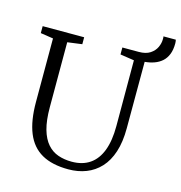

<svg xmlns="http://www.w3.org/2000/svg" viewBox="-124 -976 1030 1095"><g transform="rotate(15 391.0 -428.5)"><path d="M377.5 8Q281.5 8 220.2 -26.8Q159 -61.5 129.8 -133.2Q100.5 -205 100.5 -315.5V-690.5L25.5 -702V-743H270.5V-702L184.5 -690.5V-307Q184.5 -229 199.2 -177.2Q214 -125.5 240.8 -95Q267.5 -64.5 304.2 -51.8Q341 -39 385 -39Q448.5 -39 491.8 -68.8Q535 -98.5 557 -156.8Q579 -215 579 -301L578.5 -689.5L496 -702V-743H593Q634.5 -743 659.5 -759.5Q684.5 -776 695.8 -800.2Q707 -824.5 707 -848Q707 -853.5 707 -857.8Q707 -862 706 -865H779Q780 -860 780.8 -854.5Q781.5 -849 781.5 -843.5Q781.5 -805.5 770.8 -778.8Q760 -752 740.8 -735Q721.5 -718 695.8 -708.8Q670 -699.5 640 -697L639.5 -305Q639.5 -223.5 620.2 -164.5Q601 -105.5 565.5 -67.2Q530 -29 482.2 -10.5Q434.5 8 377.5 8Z"/></g></svg>

Font: Merriweather 28pt Light
Style: Regular
Weight: 300
Version: Version 2.100